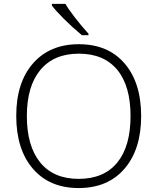

<svg xmlns="http://www.w3.org/2000/svg" viewBox="-20 -951 804 981"><path d="M701.2 -357.9Q701.2 -188 616.2 -89.1Q531.2 9.8 381.8 9.8Q232.9 9.8 147.9 -89.1Q63 -188 63 -358.9Q63 -529.3 148.7 -627.2Q234.4 -725.1 382.8 -725.1Q532.2 -725.1 616.7 -626.7Q701.2 -528.3 701.2 -357.9ZM117.2 -357.9Q117.2 -204.6 185.5 -120.8Q253.9 -37.1 381.8 -37.1Q510.7 -37.1 578.9 -120.1Q647 -203.1 647 -357.9Q647 -512.2 578.9 -594.5Q510.7 -676.8 382.8 -676.8Q255.4 -676.8 186.3 -593.8Q117.2 -510.7 117.2 -357.9ZM432.1 -771H398.4Q351.6 -809.6 306.4 -854.7Q261.2 -899.9 245.1 -922.9V-931.2H314.5Q327.1 -907.7 362.5 -861.8Q397.9 -815.9 432.1 -778.8Z"/></svg>

Font: JBL Sans
Style: Light
Weight: 300
Version: Version 1.10